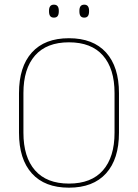

<svg xmlns="http://www.w3.org/2000/svg" viewBox="-20 -816 606 844"><path d="M283 9Q176.5 9 120 -53.8Q63.5 -116.5 63.5 -232.5V-406.5Q63.5 -522.5 120 -585.2Q176.5 -648 283 -648Q389.5 -648 446.2 -585.2Q503 -522.5 503 -406.5V-232.5Q503 -116.5 446.2 -53.8Q389.5 9 283 9ZM283 -9Q381.5 -9 432.5 -67.2Q483.5 -125.5 483.5 -232.5V-407Q483.5 -514 432.5 -572Q381.5 -630 283 -630Q185 -630 134 -572Q83 -514 83 -407V-232.5Q83 -125.5 134 -67.2Q185 -9 283 -9ZM217 -738.5Q206 -738.5 200.8 -745.2Q195.5 -752 195.5 -766V-769Q195.5 -782 200.8 -788.8Q206 -795.5 217 -795.5Q228 -795.5 233.2 -788.8Q238.5 -782 238.5 -769V-766Q238.5 -752 233.2 -745.2Q228 -738.5 217 -738.5ZM350.5 -738.5Q339.5 -738.5 334.2 -745.2Q329 -752 329 -766V-769Q329 -782 334.2 -788.8Q339.5 -795.5 350.5 -795.5Q361 -795.5 366.2 -788.8Q371.5 -782 371.5 -769V-766Q371.5 -752 366.2 -745.2Q361 -738.5 350.5 -738.5Z"/></svg>

Font: Anek Malayalam Thin
Style: Regular
Weight: 250
Version: Version 1.003